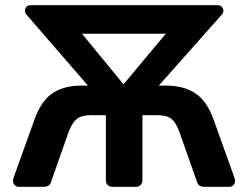

<svg xmlns="http://www.w3.org/2000/svg" viewBox="-20 -720 956 740"><path d="M52 0Q42 0 36 -7Q30 -14 30 -24Q30 -28 32 -34L112 -257Q137 -328 178.5 -358Q220 -388 285 -390H319L80 -666Q76 -671 76 -679Q76 -687 82 -693.5Q88 -700 97 -700H820Q829 -700 835 -693.5Q841 -687 841 -679Q841 -671 836 -665L592 -390H627Q694 -388 736.5 -358Q779 -328 804 -257L884 -34Q886 -28 886 -24Q886 -14 880 -7Q874 0 864 0H768Q745 0 740 -17L672 -210Q659 -247 641 -261.5Q623 -276 588 -276H529V-24Q529 -14 522 -7Q515 0 505 0H412Q402 0 395 -7Q388 -14 388 -24V-276H328Q294 -276 275.5 -261Q257 -246 244 -210L176 -17Q171 0 148 0ZM456 -395 619 -590H296Z"/></svg>

Font: Rubik AZ
Style: Regular
Weight: 500
Designer: Hubert and Fischer
Foundry: Hubert & Fischer
Version: Version 2.000